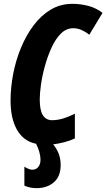

<svg xmlns="http://www.w3.org/2000/svg" viewBox="-20 -744 554 1000"><path d="M170 236Q137 236 107 223V124Q117 131 128.5 135.5Q140 140 147 140Q168 140 179.5 125.5Q191 111 191 88Q191 69 184.5 46.5Q178 24 168 5Q102 -9 68.5 -68Q35 -127 35 -220Q35 -287 48.5 -358Q62 -429 89 -494.5Q116 -560 155 -612Q194 -664 244.5 -694Q295 -724 357 -724Q399 -724 439.5 -713.5Q480 -703 514 -677L445 -563Q402 -597 362 -597Q325 -597 297 -569Q269 -541 248.5 -496Q228 -451 214 -400.5Q200 -350 193.5 -303.5Q187 -257 187 -227Q187 -169 203.5 -143.5Q220 -118 251 -118Q281 -118 311 -127.5Q341 -137 370 -152V-23Q345 -11 315.5 -3.5Q286 4 257 8Q274 28 285 55Q296 82 296 115Q296 175 260.5 205.5Q225 236 170 236Z"/></svg>

Font: Noto Sans ExtraCondensed ExtraBold
Style: Italic
Weight: 800
Width: 2
Italic angle: -12°
Designer: Monotype Design Team
Foundry: Monotype Imaging Inc.
Version: Version 2.013; ttfautohint (v1.8.4.7-5d5b)